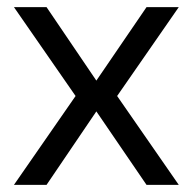

<svg xmlns="http://www.w3.org/2000/svg" viewBox="-20 -516 538 536"><path d="M19 0 191 -248 19 -496H110L249 -291L389 -496H479L307 -248L479 0H389L249 -205L110 0Z"/></svg>

Font: Firefly Display
Style: Regular
Weight: 400
Designer: Colophon Foundry, Jonny Pinhorn
Foundry: Colophon Foundry
Version: Version 1.200; ttfautohint (v1.8.3)